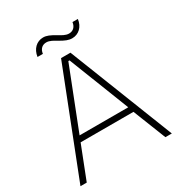

<svg xmlns="http://www.w3.org/2000/svg" viewBox="-199 -985 1034 1114"><g transform="rotate(-30 318.5 -428.0)"><path d="M333 -827C301 -846 280 -856 256 -856C213 -856 179 -824 172 -774H208C212 -806 232 -822 258 -822C281 -822 302 -808 324 -795C357 -776 377 -767 402 -767C444 -767 479 -798 485 -848H449C445 -817 426 -800 399 -800C376 -800 355 -814 333 -827ZM13 0H55L141 -220H495L582 0H625L350 -700H287ZM156 -258 315 -664H323L482 -258Z"/></g></svg>

Font: Fixel Display ExtraLight
Style: Regular
Weight: 200
Designer: AlfaBravo + MacPaw
Foundry: Kyrylo Tkachov, Marchela Mozhyna, Serhii Makarenko, Maria Weinstein, Zakhar Kryvoshyya
Version: Version 1.211